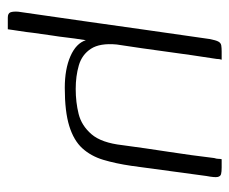

<svg xmlns="http://www.w3.org/2000/svg" viewBox="-68 -371 588 492"><g transform="rotate(90 226.0 -125.0)"><path d="M205 3Q157 3 124 -11.5Q91 -26 83 -51Q78 -19 76 -1Q74 17 71 35.5Q68 54 64 85Q63 93 62 101.5Q61 110 59.5 118.5Q58 127 57 135Q56 143 55 149Q47 149 39.5 149Q32 149 25 149Q14 149 11.5 142Q9 135 10 122Q23 33 34 -45Q45 -123 56 -200.5Q67 -278 80 -368Q83 -384 86.5 -390.5Q90 -397 96.5 -398Q103 -399 112 -399Q112 -399 115.5 -399Q119 -399 122.5 -399Q126 -399 129.5 -399Q133 -399 133 -399Q132 -396 131.5 -393Q131 -390 131 -386Q121 -322 112.5 -258.5Q104 -195 94 -130Q90 -87 105 -64Q120 -41 147.5 -33Q175 -25 208 -25Q242 -25 272 -32.5Q302 -40 324 -65.5Q346 -91 352 -145Q360 -205 369 -263Q378 -321 385 -380Q387 -386 387 -390.5Q387 -395 388 -399Q388 -399 391.5 -399Q395 -399 398.5 -399Q402 -399 405 -399Q408 -399 409 -399Q420 -399 426 -397.5Q432 -396 433.5 -388.5Q435 -381 431 -360L405 -168Q399 -127 389.5 -95.5Q380 -64 360 -42Q340 -20 303 -8.5Q266 3 205 3Z"/></g></svg>

Font: Genos Thin Light
Style: Italic
Weight: 300
Italic angle: -8°
Version: Version 1.010